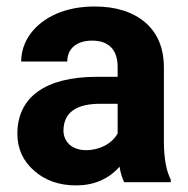

<svg xmlns="http://www.w3.org/2000/svg" viewBox="-20 -558 576 588"><path d="M502.9 0V-8.3C489.3 -34.2 482.4 -71.8 481.9 -122.1V-351.1C481.9 -410.2 462.9 -456.5 424.8 -489.3C386.2 -522 334.5 -538.1 269.5 -538.1C226.6 -538.1 188 -530.8 153.3 -516.1C84.5 -486.3 44.9 -430.7 44.9 -369.6H186C186 -409.2 214.8 -433.6 262.2 -433.6C316.4 -433.6 340.3 -401.9 340.3 -353V-322.8H275.4C118.7 -322.3 33.2 -260.3 33.2 -148.4C33.2 -103 50.3 -64.9 84.5 -35.2C118.2 -5.4 161.1 9.8 212.9 9.8C267.6 9.8 312 -9.3 346.2 -47.4C349.1 -28.3 354 -12.7 360.4 0ZM243.7 -98.1C200.7 -98.1 174.3 -123.5 174.3 -158.7L174.8 -167C179.2 -215.8 216.8 -240.2 287.6 -240.2H340.3V-149.4C323.2 -118.2 285.2 -98.1 243.7 -98.1Z"/></svg>

Font: Shabnam
Style: Bold
Weight: 700
Foundry: DejaVu fonts team - Redesigned by Saber Rastikerdar - Based on Vazir font
Version: Version 5.0.1